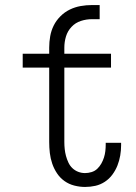

<svg xmlns="http://www.w3.org/2000/svg" viewBox="-20 -733 540 761"><path d="M317 8Q296 8 274.5 2.5Q253 -3 235.5 -15.5Q218 -28 206 -46Q194 -64 187 -84.5Q180 -105 177.5 -126.5Q175 -148 175 -170V-465H70V-520H175V-544Q175 -567 179 -589.5Q183 -612 193 -632Q203 -652 219.5 -668.5Q236 -685 256.5 -695Q277 -705 299.5 -709Q322 -713 345 -713H375V-657H345Q322 -657 300.5 -650Q279 -643 263.5 -626.5Q248 -610 241.5 -588.5Q235 -567 235 -544V-520H420V-465H235V-170Q235 -156 236.5 -142Q238 -128 241.5 -115Q245 -102 251 -89Q257 -76 267 -66.5Q277 -57 290 -52Q303 -47 317 -47Q330 -47 343 -51Q356 -55 365.5 -64Q375 -73 381.5 -84.5Q388 -96 392 -108.5Q396 -121 397.5 -134Q399 -147 399 -160V-167H460V-157Q460 -137 456.5 -116.5Q453 -96 445.5 -77Q438 -58 425.5 -41Q413 -24 395.5 -12.5Q378 -1 358 3.5Q338 8 317 8Z"/></svg>

Font: Iosevka Curly Slab Light
Style: Regular
Weight: 300
Monospace: yes
Designer: Belleve Invis
Foundry: Belleve Invis
Version: Version 22.1.2; ttfautohint (v1.8.4)